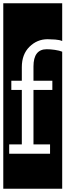

<svg xmlns="http://www.w3.org/2000/svg" viewBox="-32 -937 399 1170"><path d="M-12 213V-917H347V-687Q331 -694 304.5 -696Q278 -698 258 -698Q194 -698 147.5 -652Q101 -606 101 -528V-445H37V-389H101V-57H24V0H273V-57H172V-389H287V-445H172V-532Q172 -637 253 -637Q276 -637 303 -633Q330 -629 347 -622V213Z"/></svg>

Font: Zilla Slab Highlight
Style: Regular
Weight: 400
Designer: Typotheque Type Foundry
Foundry: Typotheque type foundry
Version: Version 1.1; 2017; ttfautohint (v1.6)